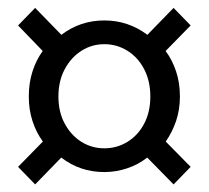

<svg xmlns="http://www.w3.org/2000/svg" viewBox="-20 -577 537 494"><path d="M70.4 -102.5 26.5 -147.7 90.3 -212.8Q73 -236.4 63.6 -265.6Q54.1 -294.8 54.1 -328.7Q54.1 -363.9 63.6 -393.2Q73 -422.6 89.9 -445.8L26.5 -511.5L70.4 -556.7L137.9 -487.4Q186.5 -524.4 248.5 -524.4Q309.9 -524.4 359.2 -487.4L426.6 -556.7L470.5 -511.5L406.1 -445.8Q423.4 -422.6 433.1 -393.2Q442.9 -363.9 442.9 -328.7Q442.9 -294.8 433 -265.6Q423 -236.4 406.4 -212.8L470.5 -147.7L426.6 -102.5L358.8 -171.6Q335.8 -153.4 307 -143.9Q278.2 -134.3 248.5 -134.3Q185.8 -134.3 137.6 -171.6ZM248.5 -195.4Q280.9 -195.4 308 -212.1Q335.1 -228.7 350.9 -258.8Q366.8 -288.8 366.8 -328.7Q366.8 -368.6 350.9 -399Q335.1 -429.4 308 -446.3Q280.9 -463.3 248.5 -463.3Q216.1 -463.3 189.5 -446.3Q162.9 -429.4 146.6 -399Q130.3 -368.6 130.3 -328.7Q130.3 -288.8 146.6 -258.8Q162.9 -228.7 189.5 -212.1Q216.1 -195.4 248.5 -195.4Z"/></svg>

Font: Source Sans 3 Variable
Style: Regular
Weight: 200
Designer: Paul D. Hunt
Foundry: Adobe Systems Incorporated
Version: Version 3.026